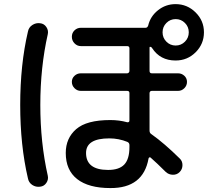

<svg xmlns="http://www.w3.org/2000/svg" viewBox="-20 -870 1040 951"><path d="M804.2 -663.6Q823.2 -644.5 850.1 -644.5Q877 -644.5 896 -663.6Q915 -682.6 915 -710Q915 -737.3 896 -756.3Q877 -775.4 850.1 -775.4Q823.2 -775.4 804.2 -756.3Q785.2 -737.3 785.2 -710Q785.2 -682.6 804.2 -663.6ZM621.1 -141.6V-151.4Q621.1 -162.1 611.3 -167Q568.4 -184.6 521.5 -184.6Q406.2 -184.6 406.2 -112.3Q406.2 -28.3 515.6 -28.3Q570.3 -28.3 595.7 -55.2Q621.1 -82 621.1 -141.6ZM849.6 -849.6Q907.2 -849.6 948.7 -808.6Q990.2 -767.6 990.2 -710Q990.2 -652.3 949.2 -611.3Q908.2 -570.3 849.6 -570.3Q773.4 -570.3 733.4 -631.8Q728.5 -639.6 721.7 -637.7Q720.7 -636.7 720.7 -634.8V-518.6Q720.7 -506.8 732.4 -506.8H862.3Q879.9 -506.8 893.1 -494.6Q906.2 -482.4 906.2 -464.4Q906.2 -446.3 893.1 -433.1Q879.9 -419.9 862.3 -419.9H732.4Q721.7 -419.9 720.7 -409.2V-222.7Q720.7 -210.9 730.5 -205.1Q793.9 -160.2 870.1 -85Q883.8 -72.3 883.8 -52.2Q883.8 -32.2 870.1 -18.1Q856.4 -3.9 835.9 -4.4Q815.4 -4.9 800.8 -18.6Q756.8 -62.5 725.6 -89.8Q722.7 -91.8 719.7 -90.3Q716.8 -88.9 715.8 -85Q689.5 62.5 526.4 61.5Q418.9 61.5 362.3 17.1Q305.7 -27.3 305.7 -112.3Q305.7 -185.5 357.4 -230.5Q409.2 -275.4 526.4 -275.4Q570.3 -275.4 609.4 -264.6Q614.3 -263.7 617.7 -265.6Q621.1 -267.6 621.1 -273.4V-409.2Q621.1 -419.9 609.4 -419.9H379.9Q362.3 -419.9 349.1 -433.1Q335.9 -446.3 335.9 -464.4Q335.9 -482.4 349.1 -494.6Q362.3 -506.8 379.9 -506.8H609.4Q614.3 -506.8 617.7 -510.3Q621.1 -513.7 621.1 -518.6V-630.9Q621.1 -641.6 609.4 -641.6H380.9Q362.3 -641.6 349.1 -655.3Q335.9 -668.9 335.9 -688Q335.9 -707 349.1 -719.7Q362.3 -732.4 380.9 -732.4H701.2Q710 -732.4 713.9 -743.2Q724.6 -789.1 762.7 -819.3Q800.8 -849.6 849.6 -849.6ZM178.7 54.7Q157.2 57.6 139.6 45.9Q122.1 34.2 118.2 12.7Q80.1 -150.4 80.1 -350.1Q80.1 -549.8 118.2 -712.9Q122.1 -734.4 140.1 -746.1Q158.2 -757.8 178.7 -754.9Q198.2 -752.9 209.5 -736.3Q220.7 -719.7 216.8 -701.2Q179.7 -537.1 179.7 -350.1Q179.7 -163.1 216.8 1Q220.7 19.5 209.5 36.1Q198.2 52.7 178.7 54.7Z"/></svg>

Font: Rounded-X Mgen+ 1m medium
Style: Regular
Weight: 500
Designer: [Source Han Sans]
Ryoko NISHIZUKA  (kana & ideographs); Paul D. Hunt (Latin, Greek & Cyrillic); Wenlong ZHANG  (bopomofo
Version: Version 1.059.20150602